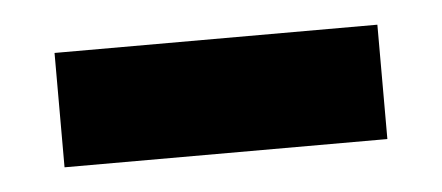

<svg xmlns="http://www.w3.org/2000/svg" viewBox="-26 -413 435 189"><g transform="rotate(-5 191.5 -318.5)"><path d="M351 -375V-262H32V-375Z"/></g></svg>

Font: Blinker
Style: Bold
Weight: 700
Designer: Juergen Huber
Foundry: supertype
Version: Version 1.015;PS 1.15;hotconv 1.0.88;makeotf.lib2.5.647800; 